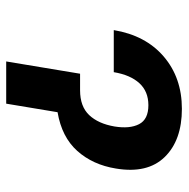

<svg xmlns="http://www.w3.org/2000/svg" viewBox="-14 -578 593 604"><g transform="rotate(90 282.0 -276.5)"><path d="M75.2 -338.4Q91.8 -438.5 158.4 -495.6Q225.1 -552.7 322.8 -552.7Q421.9 -552.7 474.6 -498.5Q527.3 -444.3 510.7 -345.2Q499 -272.5 455.3 -223.6Q411.6 -174.8 333.5 -161.6L306.6 0H173.8L212.4 -232.4H264.6Q315.4 -232.4 342.5 -261Q369.6 -289.6 378.4 -340.8Q386.2 -388.7 371.1 -418Q356 -447.3 311.5 -447.3Q268.1 -447.3 242.2 -418.9Q216.3 -390.6 207.5 -338.4Z"/></g></svg>

Font: Inter Semi Bold
Style: Italic
Weight: 600
Italic angle: -9.39999°
Designer: Rasmus Andersson
Foundry: rsms
Version: Version 4.000;git-3c8e0fc